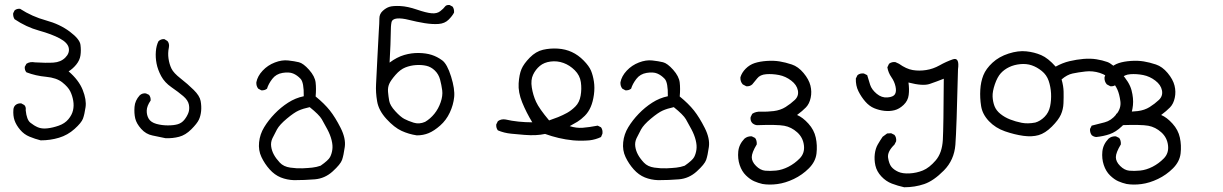

<svg xmlns="http://www.w3.org/2000/svg" viewBox="-20 -460 5040 791"><path d="M147.5 118.2Q124 112.3 101.6 103Q79.1 93.8 63 74.7Q46.9 55.7 40 36.1Q33.2 16.6 35.2 -8.8Q36.1 -19.5 43 -26.4Q52.7 -35.2 67.4 -34.2L80.1 -27.3Q87.9 -19.5 85.9 -5.9Q89.8 33.2 105 45.4Q120.1 57.6 136.2 64.5Q152.3 71.3 174.8 68.8Q197.3 66.4 222.2 57.6Q247.1 48.8 261.7 31.2Q276.4 13.7 280.8 -5.4Q285.2 -24.4 281.7 -44.9Q278.3 -65.4 269.5 -83.5Q260.7 -101.6 236.8 -120.6Q212.9 -139.6 169.9 -143.6Q127 -147.5 88.9 -162.1Q81.1 -170.9 82 -184.6L88.9 -197.3Q103.5 -207 124 -203.1Q169.9 -200.2 200.2 -202.1Q230.5 -204.1 249 -222.7Q267.6 -241.2 263.2 -262.7Q258.8 -284.2 226.1 -301.8Q193.4 -319.3 140.6 -334Q87.9 -348.6 40 -380.9Q33.2 -391.6 34.2 -405.3L40 -417Q48.8 -424.8 62.5 -423.8Q112.3 -391.6 169.4 -376Q226.6 -360.4 267.6 -329.6Q308.6 -298.8 311.5 -275.4Q314.5 -252 311.5 -231.9Q308.6 -211.9 294.4 -194.3Q280.3 -176.8 262.7 -166Q304.7 -129.9 320.8 -89.4Q336.9 -48.8 332.5 -18.6Q328.1 11.7 321.8 28.8Q315.4 45.9 287.1 71.3Q258.8 96.7 223.1 107.4Q187.5 118.2 147.5 118.2Z M662.1 109.4Q634.8 103.5 607.9 98.1Q581.1 92.8 561.5 70.8Q542 48.8 537.1 27.8Q532.2 6.8 534.2 -19.5Q536.1 -45.9 555.7 -67.4Q566.4 -77.1 581.1 -75.2L593.8 -69.3Q601.6 -59.6 600.6 -45.9Q585 -23.4 584.5 -4.4Q584 14.6 592.8 29.3Q601.6 43.9 624 50.3Q646.5 56.6 671.4 56.6Q696.3 56.6 712.4 51.8Q728.5 46.9 739.3 33.7Q750 20.5 755.9 5.4Q761.7 -9.8 758.3 -28.3Q754.9 -46.9 734.9 -64Q714.8 -81.1 686.5 -100.6Q658.2 -120.1 644 -146.5Q629.9 -172.9 625 -198.2Q620.1 -223.6 622.1 -248Q624 -272.5 632.8 -290Q642.6 -299.8 657.2 -298.8L669.9 -291Q678.7 -280.3 675.8 -264.6Q670.9 -241.2 674.3 -218.3Q677.7 -195.3 686.5 -177.2Q695.3 -159.2 724.1 -136.7Q752.9 -114.3 777.8 -89.8Q802.7 -65.4 806.6 -43.9Q810.5 -22.5 808.6 -2.4Q806.6 17.6 799.3 33.2Q792 48.8 768.1 72.8Q744.1 96.7 717.8 103.5Q691.4 110.4 662.1 109.4Z M1191.4 282.2Q1162.1 281.2 1136.7 271Q1111.3 260.7 1090.8 237.8Q1070.3 214.8 1057.1 187Q1043.9 159.2 1047.4 126Q1050.8 92.8 1068.4 64Q1085.9 35.2 1111.3 8.8Q1136.7 -17.6 1167 -37.1Q1197.3 -56.6 1231.4 -63.5Q1232.4 -120.1 1218.3 -135.3Q1204.1 -150.4 1187.5 -157.2Q1170.9 -164.1 1144 -159.7Q1117.2 -155.3 1101.6 -134.8Q1085.9 -114.3 1080.1 -94.7Q1070.3 -86.9 1056.6 -87.9L1043.9 -94.7Q1035.2 -105.5 1036.1 -121.1Q1041 -146.5 1062 -168.9Q1083 -191.4 1112.3 -202.6Q1141.6 -213.9 1167.5 -210.9Q1193.4 -208 1211.4 -203.6Q1229.5 -199.2 1253.4 -172.4Q1277.3 -145.5 1280.3 -120.1Q1283.2 -94.7 1280.3 -62.5Q1316.4 -33.2 1338.9 -4.9Q1361.3 23.4 1383.3 66.9Q1405.3 110.4 1400.4 145.5Q1395.5 180.7 1389.2 198.7Q1382.8 216.8 1350.6 246.1Q1318.4 275.4 1276.9 278.8Q1235.4 282.2 1191.4 282.2ZM1300.8 222.7Q1333 200.2 1339.8 187Q1346.7 173.8 1349.1 156.7Q1351.6 139.6 1346.2 117.7Q1340.8 95.7 1328.6 72.8Q1316.4 49.8 1305.7 31.2Q1294.9 12.7 1255.9 -18.6Q1228.5 -12.7 1210 -4.4Q1191.4 3.9 1161.6 28.8Q1131.8 53.7 1121.1 73.2Q1110.4 92.8 1102.5 109.4Q1094.7 126 1097.2 143.6Q1099.6 161.1 1108.4 177.2Q1117.2 193.4 1132.8 210Q1148.4 226.6 1175.8 230.5Q1203.1 234.4 1226.1 233.4Q1249 232.4 1266.6 230.5Q1284.2 228.5 1300.8 222.7Z M1697.3 97.7Q1664.1 92.8 1634.3 79.1Q1604.5 65.4 1572.3 30.3Q1540 -4.9 1533.7 -42.5Q1527.3 -80.1 1529.3 -113.3Q1531.2 -146.5 1534.7 -220.7Q1538.1 -294.9 1540.5 -330.6Q1543 -366.2 1543 -384.3Q1543 -402.3 1556.6 -415Q1570.3 -427.7 1585 -432.1Q1599.6 -436.5 1629.4 -435.1Q1659.2 -433.6 1697.8 -420.4Q1736.3 -407.2 1758.3 -405.3Q1780.3 -403.3 1793.9 -414.1Q1807.6 -424.8 1813 -432.6Q1818.4 -440.4 1832 -439.5L1844.7 -432.6Q1851.6 -422.9 1850.6 -408.2Q1843.8 -394.5 1828.1 -378.9Q1812.5 -363.3 1787.1 -361.3Q1761.7 -359.4 1729 -364.7Q1696.3 -370.1 1665.5 -377.9Q1634.8 -385.7 1615.2 -383.8Q1595.7 -381.8 1592.8 -367.7Q1589.8 -353.5 1589.8 -321.8Q1589.8 -290 1585 -202.1Q1615.2 -224.6 1645 -233.4Q1674.8 -242.2 1705.1 -241.7Q1735.4 -241.2 1758.3 -233.9Q1781.2 -226.6 1801.8 -211.4Q1822.3 -196.3 1838.4 -144.5Q1854.5 -92.8 1851.1 -60.1Q1847.7 -27.3 1833 3.9Q1818.4 35.2 1793.5 57.1Q1768.6 79.1 1746.1 88.4Q1723.6 97.7 1697.3 97.7ZM1731.4 42Q1752.9 29.3 1769.5 8.8Q1786.1 -11.7 1795.4 -38.6Q1804.7 -65.4 1801.8 -87.9Q1798.8 -110.4 1793 -132.3Q1787.1 -154.3 1771.5 -169.4Q1755.9 -184.6 1736.3 -189Q1716.8 -193.4 1693.8 -191.9Q1670.9 -190.4 1649.9 -182.1Q1628.9 -173.8 1609.4 -151.4Q1589.8 -128.9 1583.5 -114.3Q1577.1 -99.6 1578.6 -81.5Q1580.1 -63.5 1583.5 -44.4Q1586.9 -25.4 1608.4 -2Q1629.9 21.5 1645.5 29.8Q1661.1 38.1 1684.1 45.4Q1707 52.7 1731.4 42Z M2340.8 118.2Q2310.5 115.2 2281.7 108.4Q2252.9 101.6 2225.6 91.8Q2207 95.7 2186.5 96.7Q2166 97.7 2140.6 95.7Q2115.2 93.8 2085.9 90.8Q2056.6 87.9 2031.2 77.1Q2023.4 67.4 2024.4 52.7L2031.2 39.1Q2044.9 29.3 2062.5 32.2Q2087.9 38.1 2116.2 41Q2144.5 43.9 2172.9 43.9Q2148.4 3.9 2131.3 -38.1Q2114.3 -80.1 2116.7 -116.7Q2119.1 -153.3 2128.4 -175.3Q2137.7 -197.3 2162.6 -222.7Q2187.5 -248 2216.8 -254.9Q2246.1 -261.7 2277.8 -259.8Q2309.6 -257.8 2335.9 -245.6Q2362.3 -233.4 2384.8 -210.4Q2407.2 -187.5 2415 -168.5Q2422.9 -149.4 2426.8 -124Q2430.7 -98.6 2426.8 -69.8Q2422.9 -41 2413.6 -19.5Q2404.3 2 2389.2 17.1Q2374 32.2 2358.9 41.5Q2343.8 50.8 2327.1 59.6Q2354.5 68.4 2380.4 66.4Q2406.2 64.5 2442.4 57.6L2456.1 64.5Q2463.9 75.2 2461.9 90.8L2456.1 104.5Q2433.6 115.2 2408.2 118.2Q2372.1 121.1 2340.8 118.2ZM2279.3 22.5Q2298.8 14.6 2316.4 4.9Q2334 -4.9 2350.6 -21.5Q2367.2 -38.1 2372.1 -65.9Q2377 -93.8 2373 -121.6Q2369.1 -149.4 2348.1 -170.4Q2327.1 -191.4 2301.3 -200.7Q2275.4 -210 2248.5 -206.5Q2221.7 -203.1 2204.1 -188.5Q2186.5 -173.8 2176.3 -152.3Q2166 -130.9 2170.9 -99.6Q2175.8 -68.4 2188.5 -40.5Q2201.2 -12.7 2242.2 36.1Z M2691.4 282.2Q2662.1 281.2 2636.7 271Q2611.3 260.7 2590.8 237.8Q2570.3 214.8 2557.1 187Q2543.9 159.2 2547.4 126Q2550.8 92.8 2568.4 64Q2585.9 35.2 2611.3 8.8Q2636.7 -17.6 2667 -37.1Q2697.3 -56.6 2731.4 -63.5Q2732.4 -120.1 2718.3 -135.3Q2704.1 -150.4 2687.5 -157.2Q2670.9 -164.1 2644 -159.7Q2617.2 -155.3 2601.6 -134.8Q2585.9 -114.3 2580.1 -94.7Q2570.3 -86.9 2556.6 -87.9L2543.9 -94.7Q2535.2 -105.5 2536.1 -121.1Q2541 -146.5 2562 -168.9Q2583 -191.4 2612.3 -202.6Q2641.6 -213.9 2667.5 -210.9Q2693.4 -208 2711.4 -203.6Q2729.5 -199.2 2753.4 -172.4Q2777.3 -145.5 2780.3 -120.1Q2783.2 -94.7 2780.3 -62.5Q2816.4 -33.2 2838.9 -4.9Q2861.3 23.4 2883.3 66.9Q2905.3 110.4 2900.4 145.5Q2895.5 180.7 2889.2 198.7Q2882.8 216.8 2850.6 246.1Q2818.4 275.4 2776.9 278.8Q2735.4 282.2 2691.4 282.2ZM2800.8 222.7Q2833 200.2 2839.8 187Q2846.7 173.8 2849.1 156.7Q2851.6 139.6 2846.2 117.7Q2840.8 95.7 2828.6 72.8Q2816.4 49.8 2805.7 31.2Q2794.9 12.7 2755.9 -18.6Q2728.5 -12.7 2710 -4.4Q2691.4 3.9 2661.6 28.8Q2631.8 53.7 2621.1 73.2Q2610.4 92.8 2602.5 109.4Q2594.7 126 2597.2 143.6Q2599.6 161.1 2608.4 177.2Q2617.2 193.4 2632.8 210Q2648.4 226.6 2675.8 230.5Q2703.1 234.4 2726.1 233.4Q2749 232.4 2766.6 230.5Q2784.2 228.5 2800.8 222.7Z M3121.1 297.9Q3103.5 293.9 3086.9 286.6Q3070.3 279.3 3053.2 262.7Q3036.1 246.1 3027.3 219.7Q3018.6 193.4 3021.5 164.1Q3024.4 134.8 3046.9 111.3Q3059.6 100.6 3077.1 101.6L3090.8 108.4Q3098.6 118.2 3097.7 134.8Q3077.1 168.9 3077.1 187.5Q3077.1 206.1 3094.7 223.6Q3112.3 241.2 3132.3 243.2Q3152.3 245.1 3177.2 242.7Q3202.1 240.2 3228 227.1Q3253.9 213.9 3274.9 192.4Q3295.9 170.9 3292 138.7Q3288.1 106.4 3264.2 85Q3240.2 63.5 3210.9 58.1Q3181.6 52.7 3098.6 55.7Q3087.9 54.7 3079.1 46.9Q3070.3 37.1 3072.3 22.5L3079.1 8.8Q3093.8 -1 3114.3 0Q3139.6 1 3167.5 -2.4Q3195.3 -5.9 3216.3 -19Q3237.3 -32.2 3254.4 -48.3Q3271.5 -64.5 3267.1 -87.4Q3262.7 -110.4 3239.7 -127.9Q3216.8 -145.5 3189.5 -150.9Q3162.1 -156.2 3136.7 -154.3Q3111.3 -152.3 3099.6 -137.2Q3087.9 -122.1 3079.1 -112.3Q3069.3 -103.5 3054.7 -104.5L3040 -112.3Q3029.3 -124 3030.3 -141.6Q3036.1 -161.1 3052.2 -177.2Q3068.4 -193.4 3089.4 -200.2Q3110.4 -207 3139.2 -209Q3168 -210.9 3191.9 -207Q3215.8 -203.1 3242.2 -194.3Q3268.6 -185.5 3290.5 -159.2Q3312.5 -132.8 3318.8 -107.4Q3325.2 -82 3319.8 -57.1Q3314.5 -32.2 3300.3 -17.6Q3286.1 -2.9 3263.7 13.7Q3287.1 23.4 3310.5 49.3Q3334 75.2 3340.8 106.9Q3347.7 138.7 3343.8 172.4Q3339.8 206.1 3312.5 233.4Q3285.2 260.7 3250.5 277.3Q3215.8 293.9 3182.6 298.3Q3149.4 302.7 3121.1 297.9Z M3705.1 311.5Q3678.7 305.7 3654.3 296.4Q3629.9 287.1 3610.8 266.6Q3591.8 246.1 3586.4 221.7Q3581.1 197.3 3584 174.3Q3586.9 151.4 3596.2 135.3Q3605.5 119.1 3616.2 103.5L3634.8 89.8L3651.4 88.9L3665 95.7Q3673.8 106.4 3671.9 122.1L3665 135.7Q3634.8 165 3638.7 189.9Q3642.6 214.8 3652.3 227.1Q3662.1 239.3 3680.2 247.6Q3698.2 255.9 3727.1 254.4Q3755.9 252.9 3782.2 242.2Q3808.6 231.4 3835 200.7Q3861.3 169.9 3864.3 116.2Q3867.2 62.5 3868.2 -135.7Q3838.9 -124 3810.5 -114.3Q3782.2 -104.5 3722.7 -120.1Q3726.6 -92.8 3723.6 -68.8Q3720.7 -44.9 3702.6 -27.8Q3684.6 -10.7 3665 -5.9Q3645.5 -1 3623.5 -3.4Q3601.6 -5.9 3581.5 -14.2Q3561.5 -22.5 3544.9 -41.5Q3528.3 -60.5 3516.6 -84Q3504.9 -107.4 3505.9 -136.7L3512.7 -150.4Q3523.4 -159.2 3539.1 -157.2L3552.7 -150.4Q3558.6 -129.9 3564.9 -110.4Q3571.3 -90.8 3591.8 -73.7Q3612.3 -56.6 3636.2 -58.6Q3660.2 -60.5 3667 -71.8Q3673.8 -83 3669.4 -103.5Q3665 -124 3652.3 -142.1Q3639.6 -160.2 3635.7 -182.6L3642.6 -197.3Q3654.3 -206.1 3668.9 -204.1L3683.6 -197.3Q3713.9 -175.8 3740.2 -171.4Q3766.6 -167 3795.4 -171.4Q3824.2 -175.8 3851.1 -190.9Q3877.9 -206.1 3906.2 -215.8Q3933.6 -224.6 3926.8 -174.8Q3920.9 73.2 3916 136.2Q3911.1 199.2 3868.7 242.2Q3826.2 285.2 3787.6 298.3Q3749 311.5 3705.1 311.5Z M4496.1 104.5Q4485.4 103.5 4477.5 96.7Q4469.7 85.9 4470.7 71.3L4477.5 57.6Q4504.9 50.8 4531.2 43.9Q4557.6 37.1 4578.6 11.7Q4599.6 -13.7 4595.7 -43Q4591.8 -72.3 4583.5 -90.8Q4575.2 -109.4 4557.6 -129.9Q4540 -150.4 4510.7 -159.7Q4481.4 -168.9 4451.7 -165.5Q4421.9 -162.1 4398.9 -157.2Q4376 -152.3 4353.5 -132.8Q4361.3 -105.5 4361.8 -82.5Q4362.3 -59.6 4361.3 -34.7Q4360.4 -9.8 4350.6 12.2Q4340.8 34.2 4313.5 61.5Q4286.1 88.9 4258.8 96.7Q4231.4 104.5 4195.8 99.6Q4160.2 94.7 4120.6 81.1Q4081.1 67.4 4054.2 39.1Q4027.3 10.7 4022 -22.9Q4016.6 -56.6 4018.6 -89.8Q4020.5 -123 4031.2 -149.9Q4042 -176.8 4068.8 -201.7Q4095.7 -226.6 4135.3 -239.3Q4174.8 -252 4208 -248.5Q4241.2 -245.1 4269.5 -232.9Q4297.9 -220.7 4329.1 -185.5Q4357.4 -201.2 4386.2 -208Q4415 -214.8 4443.8 -217.3Q4472.7 -219.7 4497.1 -215.8Q4521.5 -211.9 4542 -204.6Q4562.5 -197.3 4597.7 -159.7Q4632.8 -122.1 4641.6 -88.4Q4650.4 -54.7 4647.5 -26.4Q4644.5 2 4635.7 19Q4627 36.1 4602.1 60.1Q4577.1 84 4551.3 92.8Q4525.4 101.6 4496.1 104.5ZM4245.1 44.9Q4265.6 39.1 4283.2 21.5Q4300.8 3.9 4306.2 -22Q4311.5 -47.9 4310.1 -75.2Q4308.6 -102.5 4300.3 -127Q4292 -151.4 4272 -167.5Q4252 -183.6 4230.5 -190.9Q4209 -198.2 4183.6 -195.8Q4158.2 -193.4 4137.7 -183.6Q4117.2 -173.8 4103 -158.2Q4088.9 -142.6 4078.6 -112.8Q4068.4 -83 4069.3 -62Q4070.3 -41 4077.1 -22.9Q4084 -4.9 4101.6 9.3Q4119.1 23.4 4141.6 32.2Q4164.1 41 4189 45.9Q4213.9 50.8 4245.1 44.9Z M4621.1 297.9Q4603.5 293.9 4586.9 286.6Q4570.3 279.3 4553.2 262.7Q4536.1 246.1 4527.3 219.7Q4518.6 193.4 4521.5 164.1Q4524.4 134.8 4546.9 111.3Q4559.6 100.6 4577.1 101.6L4590.8 108.4Q4598.6 118.2 4597.7 134.8Q4577.1 168.9 4577.1 187.5Q4577.1 206.1 4594.7 223.6Q4612.3 241.2 4632.3 243.2Q4652.3 245.1 4677.2 242.7Q4702.1 240.2 4728 227.1Q4753.9 213.9 4774.9 192.4Q4795.9 170.9 4792 138.7Q4788.1 106.4 4764.2 85Q4740.2 63.5 4710.9 58.1Q4681.6 52.7 4598.6 55.7Q4587.9 54.7 4579.1 46.9Q4570.3 37.1 4572.3 22.5L4579.1 8.8Q4593.8 -1 4614.3 0Q4639.6 1 4667.5 -2.4Q4695.3 -5.9 4716.3 -19Q4737.3 -32.2 4754.4 -48.3Q4771.5 -64.5 4767.1 -87.4Q4762.7 -110.4 4739.7 -127.9Q4716.8 -145.5 4689.5 -150.9Q4662.1 -156.2 4636.7 -154.3Q4611.3 -152.3 4599.6 -137.2Q4587.9 -122.1 4579.1 -112.3Q4569.3 -103.5 4554.7 -104.5L4540 -112.3Q4529.3 -124 4530.3 -141.6Q4536.1 -161.1 4552.2 -177.2Q4568.4 -193.4 4589.4 -200.2Q4610.4 -207 4639.2 -209Q4668 -210.9 4691.9 -207Q4715.8 -203.1 4742.2 -194.3Q4768.6 -185.5 4790.5 -159.2Q4812.5 -132.8 4818.8 -107.4Q4825.2 -82 4819.8 -57.1Q4814.5 -32.2 4800.3 -17.6Q4786.1 -2.9 4763.7 13.7Q4787.1 23.4 4810.5 49.3Q4834 75.2 4840.8 106.9Q4847.7 138.7 4843.8 172.4Q4839.8 206.1 4812.5 233.4Q4785.2 260.7 4750.5 277.3Q4715.8 293.9 4682.6 298.3Q4649.4 302.7 4621.1 297.9Z"/></svg>

Font: JasonHandwriting2
Style: Regular
Weight: 400
Version: Version 1.05.10